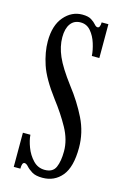

<svg xmlns="http://www.w3.org/2000/svg" viewBox="-113 -763 534 828"><g transform="rotate(15 154.0 -349.0)"><path d="M163.5 13.5Q133 13.5 116.5 3.2Q100 -7 90.8 -17.5Q81.5 -28 73.5 -28Q62 -28 62 0H32.5V-152.5H66Q67.5 -128.5 79 -98Q90.5 -67.5 112 -44.8Q133.5 -22 164.5 -22Q200.5 -22 212.5 -49.2Q224.5 -76.5 224.5 -121Q224.5 -172 196 -223.8Q167.5 -275.5 127 -328Q70.5 -403 52.2 -458Q34 -513 34 -561.5Q34 -632.5 67.8 -671.8Q101.5 -711 149 -711Q175.5 -711 189.5 -702Q203.5 -693 211 -684Q218.5 -675 225.5 -675Q237 -675 237.5 -700H267.5V-549H234Q232.5 -574.5 223.2 -604.2Q214 -634 196 -655.2Q178 -676.5 150.5 -676.5Q121.5 -676.5 105.8 -655Q90 -633.5 90 -594.5Q90 -553.5 108.8 -510.2Q127.5 -467 177 -401.5Q222.5 -343 252.8 -281.5Q283 -220 283 -152.5Q283 -66 250 -26.2Q217 13.5 163.5 13.5Z"/></g></svg>

Font: Imbue 10pt
Style: Regular
Weight: 400
Designer: Tyler Finck
Foundry: Etcetera Type Company
Version: Version 1.102; ttfautohint (v1.8.3)